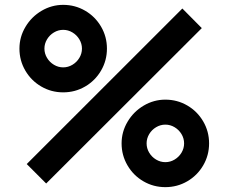

<svg xmlns="http://www.w3.org/2000/svg" viewBox="-20 -755 940 790"><path d="M480.3 -165Q480.3 -213 505.1 -254.5Q529.8 -296 571.3 -320.5Q612.8 -345 660.3 -345Q709.3 -345 750.6 -321Q791.8 -297 816.1 -255.5Q840.3 -214 840.3 -165Q840.3 -116 816.1 -74.5Q791.8 -33 750.6 -9Q709.3 15 660.3 15Q611.3 15 570.1 -9Q528.8 -33 504.6 -74.5Q480.3 -116 480.3 -165ZM737.5 -165Q737.5 -185.3 726.9 -203.1Q716.2 -220.9 698.5 -231.5Q680.7 -242.2 660.3 -242.2Q640 -242.2 622.2 -231.5Q604.4 -220.9 593.8 -203.1Q583.2 -185.3 583.2 -165Q583.2 -144.7 593.8 -126.9Q604.4 -109.1 622.2 -98.5Q640 -87.8 660.3 -87.8Q680.7 -87.8 698.5 -98.5Q716.2 -109.1 726.9 -126.9Q737.5 -144.7 737.5 -165ZM60 -555Q60 -603 84.8 -644.5Q109.5 -686 151 -710.5Q192.5 -735 240 -735Q289 -735 330.2 -711Q371.5 -687 395.8 -645.5Q420 -604 420 -555Q420 -506 395.8 -464.5Q371.5 -423 330.2 -399Q289 -375 240 -375Q191 -375 149.8 -399Q108.5 -423 84.2 -464.5Q60 -506 60 -555ZM317.2 -555Q317.2 -575.3 306.5 -593.1Q295.9 -610.9 278.1 -621.5Q260.3 -632.2 240 -632.2Q219.7 -632.2 201.9 -621.5Q184.1 -610.9 173.5 -593.1Q162.8 -575.3 162.8 -555Q162.8 -534.7 173.5 -516.9Q184.1 -499.1 201.9 -488.5Q219.7 -477.8 240 -477.8Q260.3 -477.8 278.1 -488.5Q295.9 -499.1 306.5 -516.9Q317.2 -534.7 317.2 -555ZM90 -80 730.3 -720 810.3 -639.3 170 0Z"/></svg>

Font: Tap Sans
Style: Regular
Weight: 400
Designer: Tap Payments
Foundry: Tap Payments
Version: Version 1.001;Glyphs 3.1.2 (3151)